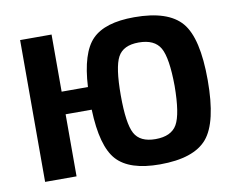

<svg xmlns="http://www.w3.org/2000/svg" viewBox="-78 -805 1127 920"><g transform="rotate(-10 485.5 -345.0)"><path d="M225 -412H353Q362 -577 424 -640Q486 -703 629 -703Q794 -703 859 -626.5Q924 -550 924 -345Q924 -140 859 -63.5Q794 13 629 13Q481 13 419.5 -55Q358 -123 352 -302H225V0H72V-690H225ZM629 -110Q706 -110 734 -159Q762 -208 763 -345Q762 -482 734 -531Q706 -580 629 -580Q554 -580 527.5 -531Q501 -482 501 -345Q501 -208 527.5 -159Q554 -110 629 -110Z"/></g></svg>

Font: Exo 2.0
Style: Bold
Weight: 700
Designer: Natanael Gama
Version: Version 1.001;PS 001.001;hotconv 1.0.70;makeotf.lib2.5.58329